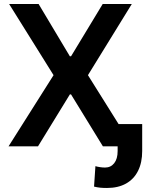

<svg xmlns="http://www.w3.org/2000/svg" viewBox="-20 -727 727 954"><path d="M327.1 -447.3H333L490.2 -707H634.8L417 -353.5L569.3 -110.4H686.5V23.4Q686.5 80.6 666 121.8Q645.5 163.1 606.2 185.1Q566.9 207 511.7 207Q492.7 207 478 205.6Q463.4 204.1 447.3 200.2L454.1 98.6Q463.9 101.6 477.1 103.5Q490.2 105.5 502 105.5Q530.3 105.5 547.4 84Q564.5 62.5 564.5 23.4V0H491.2L333 -257.8H327.1L168.9 0H22.5L246.1 -353.5L25.4 -707H171.9Z"/></svg>

Font: Pretendard SemiBold
Style: Regular
Weight: 600
Designer: Base glyphs from Inter by Rasmus Andersson; Hangeul glyphs from Noto Sans CJK(Source Han Sans) by Jang Soo-young and Kan
Foundry: Kil Hyung-jin
Version: Version 1.309